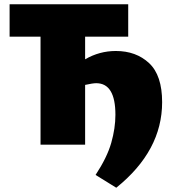

<svg xmlns="http://www.w3.org/2000/svg" viewBox="-20 -678 848 900"><path d="M740 -199Q740 29 525 202L428 142Q482 60 501.5 -8.5Q521 -77 521 -140Q521 -288 431 -288Q415 -288 379 -280V0H170V-506H25V-658H581V-506H379V-400Q446 -439 523 -439Q618 -439 679 -382Q740 -325 740 -199Z"/></svg>

Font: Ysabeau Heavy
Style: Regular
Weight: 800
Designer: Christian Thalmann (Catharsis Fonts)
Version: Version 0.003